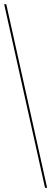

<svg xmlns="http://www.w3.org/2000/svg" viewBox="-20 -780 246 921"><path d="M196 121H206L10 -760H0Z"/></svg>

Font: Noto Serif Display Condensed
Style: Regular
Weight: 400
Width: 3
Designer: Monotype Design Team
Foundry: Monotype Imaging Inc.
Version: Version 2.009